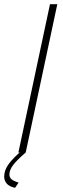

<svg xmlns="http://www.w3.org/2000/svg" viewBox="-58 -729 301 918"><path d="M181 -709H216L65 0H30ZM-38 115Q-38 84 -15.5 54Q7 24 51 -13H60L65 0Q22 37 4.5 60.5Q-13 84 -13 105Q-13 120 -2.5 128.5Q8 137 31 144L14 169Q-14 163 -26 148.5Q-38 134 -38 115Z"/></svg>

Font: Raleway Thin ExtraLight
Style: Italic
Weight: 250
Italic angle: -12°
Version: Version 4.026